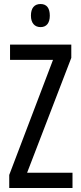

<svg xmlns="http://www.w3.org/2000/svg" viewBox="-20 -936 401 956"><path d="M182 -916C151 -916 134 -896 134 -858C134 -822 152 -801 182 -801C212 -801 228 -822 228 -858C228 -895 213 -916 182 -916ZM341 0V-76H115L335 -648V-714H30V-638H244L26 -65V0Z"/></svg>

Font: Noto Sans Arabic UI XCn
Style: Regular
Weight: 400
Width: 2
Designer: Monotype Design Team, Nadine Chahine and Nizar Qandah
Foundry: Monotype Imaging Inc.
Version: Version 2.010